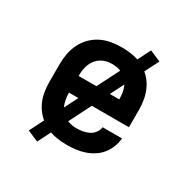

<svg xmlns="http://www.w3.org/2000/svg" viewBox="-150 -719 899 918"><g transform="rotate(30 300.0 -260.0)"><path d="M303 8Q273 8 244 3Q215 -2 188.5 -15Q162 -28 140.5 -49Q119 -70 105.5 -96Q92 -122 86.5 -151.5Q81 -181 81 -210V-310Q81 -339 86.5 -368Q92 -397 105 -423.5Q118 -450 139 -471Q160 -492 186 -505Q212 -518 241.5 -523Q271 -528 300 -528Q329 -528 358.5 -523Q388 -518 414 -505Q440 -492 461 -471Q482 -450 495 -423.5Q508 -397 513.5 -368Q519 -339 519 -310V-214H188V-210Q188 -186 194.5 -162Q201 -138 216.5 -119.5Q232 -101 255.5 -92.5Q279 -84 303 -84Q320 -84 337.5 -87Q355 -90 370.5 -97.5Q386 -105 397 -119.5Q408 -134 410 -151H517Q515 -127 506 -103.5Q497 -80 481.5 -60.5Q466 -41 445 -27.5Q424 -14 400.5 -6Q377 2 352 5Q327 8 303 8ZM188 -306H412V-310Q412 -326 409.5 -342Q407 -358 401 -372.5Q395 -387 385 -399.5Q375 -412 361 -420.5Q347 -429 331.5 -432.5Q316 -436 300 -436Q284 -436 268.5 -432.5Q253 -429 239 -420.5Q225 -412 215 -399.5Q205 -387 199 -372.5Q193 -358 190.5 -342Q188 -326 188 -310ZM173 65 112 39 427 -585 488 -559Z"/></g></svg>

Font: Iosevka Etoile Semibold
Style: Regular
Weight: 600
Designer: Belleve Invis
Foundry: Belleve Invis
Version: Version 22.1.2; ttfautohint (v1.8.4)